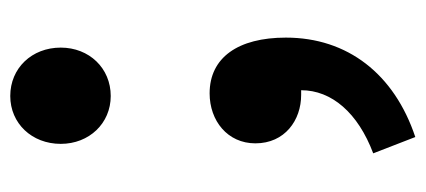

<svg xmlns="http://www.w3.org/2000/svg" viewBox="-242 -354 810 365"><g transform="rotate(-90 162.5 -172.0)"><path d="M162 -366C215 -366 254 -407 254 -461C254 -516 215 -557 162 -557C110 -557 71 -516 71 -461C71 -407 110 -366 162 -366ZM84 213C204 173 273 84 273 -33C273 -124 235 -178 167 -178C115 -178 72 -144 72 -91C72 -35 116 -4 164 -4C167 -4 170 -4 173 -4C173 54 130 104 53 133Z"/></g></svg>

Font: Noto Sans Japanese Bold
Style: Bold
Weight: 700
Designer: Ryoko NISHIZUKA (kana & ideographs); Paul D. Hunt (Latin, Greek & Cyrillic); Wenlong ZHANG (bopomofo); Sandoll Communica
Foundry: Adobe Systems Incorporated
Version: Version 1.000;PS 1;hotconv 1.0.78;makeotf.lib2.5.61930